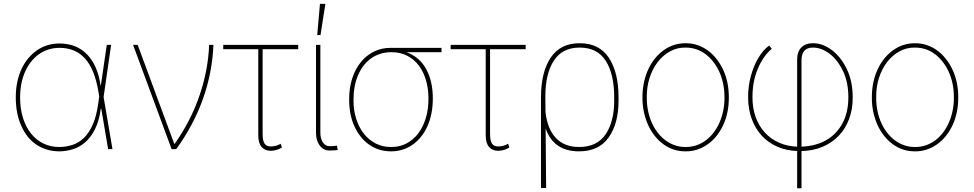

<svg xmlns="http://www.w3.org/2000/svg" viewBox="-20 -780 5095 1004"><path d="M291.2 11.4Q254.3 11.4 223.4 1.6Q192.5 -8.2 167.3 -25.7Q142 -43.3 122.9 -68.2Q103.7 -93 90.6 -123.6Q62.5 -186.4 62.5 -271.3Q62.5 -314.6 70.5 -351.9Q78.5 -389.2 93 -420.1Q107.6 -451 127.8 -475.1Q148.1 -499.3 172.9 -516.7Q224.8 -552.6 291.2 -552.6Q380 -552.6 435.4 -495.4Q490.8 -438.2 505.7 -333.8H507.5L538.4 -545.5H561.1L521.7 -272.7L568.2 0H545.5L509.6 -211.6H507.1Q498.2 -147 476.7 -104.4Q455.3 -61.8 425.8 -36.2Q396.3 -10.7 361.5 0.2Q326.7 11 291.2 11.4ZM291.2 -11.4Q326.3 -11.7 358.8 -22.2Q391.3 -32.7 418.1 -58.2Q445 -83.8 464.7 -127.7Q484.4 -171.5 493.6 -238.6L498.9 -275.2L494.3 -302.6Q474.8 -418.3 424.5 -474.1Q374.3 -529.8 291.2 -529.8Q259.6 -529.8 232.2 -520.8Q204.9 -511.7 182.2 -495.4Q159.4 -479 141.7 -456.1Q123.9 -433.2 111.5 -405.5Q85.2 -346.9 85.2 -271.3Q84.9 -212.7 99.8 -164.6Q114.7 -116.5 141.9 -82.2Q169 -47.9 207 -29.5Q245 -11 291.2 -11.4Z M901.6 0H877.5L675.8 -545.5H699.9L891 -28.4H893.8Q979.4 -150.2 1023.8 -282.3Q1068.9 -414.4 1073.5 -545.5H1096.2Q1083.5 -252.1 901.6 0Z M1395.2 8.5Q1366.1 8.5 1348.4 -11.2Q1330.6 -30.9 1330.6 -72.4V-522.7H1147.4V-545.5H1539.4V-522.7H1353.3V-82.4Q1353.3 -63.2 1355.6 -50.2Q1358 -37.3 1363.3 -29.3Q1368.6 -21.3 1376.8 -17.8Q1384.9 -14.2 1396.7 -14.2Q1424 -14.2 1447.8 -28.4L1454.2 -8.5Q1425.4 8.5 1395.2 8.5Z M1632.5 0ZM1703.5 7.1Q1671.5 7.1 1651.6 -19.2Q1632.5 -45.1 1632.5 -85.2V-545.5H1655.2V-85.2Q1655.2 -69.2 1658.9 -56.3Q1662.6 -43.3 1669 -34.3Q1675.4 -25.2 1684.3 -20.4Q1693.2 -15.6 1703.5 -15.6Q1721.6 -15.6 1731.2 -16.9Q1740.8 -18.1 1741.8 -18.5L1746.1 4.3Q1744.7 4.6 1733.7 5.9Q1722.7 7.1 1703.5 7.1ZM1655.9 -596.6H1638.8L1653.1 -759.9H1681.5Z M2024.5 11.4Q1990.8 11.4 1961.8 2Q1932.9 -7.5 1908.7 -24.7Q1884.6 -41.9 1865.8 -65.9Q1846.9 -89.8 1833.8 -118.6Q1805.8 -179 1805.8 -259.2Q1805.4 -318.9 1821.4 -368.8Q1837.4 -418.7 1866.3 -454.5Q1895.2 -490.4 1935.5 -510.3Q1975.9 -530.2 2024.5 -529.8H2288.7V-507.1H2105.5Q2174.4 -481.9 2208.8 -418.3Q2243.3 -355.1 2243.3 -265.6Q2243.3 -223 2235.8 -186.1Q2228.3 -149.1 2214.5 -118.8Q2200.6 -88.4 2181.3 -64.5Q2161.9 -40.5 2138.1 -23.8Q2088.4 11.4 2024.5 11.4ZM2024.5 -11.4Q2068.9 -10.7 2105.3 -29.7Q2141.7 -48.7 2167.3 -82.7Q2192.8 -116.8 2206.9 -163.4Q2220.9 -209.9 2220.5 -264.9Q2220.5 -315.7 2207.7 -359.9Q2195 -404.1 2170.5 -436.8Q2146 -469.5 2109.9 -488.3Q2073.9 -507.1 2027.3 -507.1Q1995 -507.1 1968 -498.4Q1941.1 -489.7 1919.2 -473.9Q1897.4 -458.1 1880.7 -436.1Q1864 -414.1 1852.6 -387.4Q1828.5 -331 1828.5 -257.8Q1828.1 -203.1 1842.9 -157.7Q1857.6 -112.2 1883.9 -79.5Q1910.2 -46.9 1946.2 -28.9Q1982.2 -11 2024.5 -11.4Z M2584.5 8.5Q2555.4 8.5 2537.6 -11.2Q2519.9 -30.9 2519.9 -72.4V-522.7H2336.6V-545.5H2728.7V-522.7H2542.6V-82.4Q2542.6 -63.2 2544.9 -50.2Q2547.2 -37.3 2552.6 -29.3Q2557.9 -21.3 2566.1 -17.8Q2574.2 -14.2 2585.9 -14.2Q2613.3 -14.2 2637.1 -28.4L2643.5 -8.5Q2614.7 8.5 2584.5 8.5Z M2835.9 203.1H2808.9V-269.9Q2808.9 -402.7 2859.4 -478Q2909.8 -554 3011.4 -554Q3113.3 -554 3163.7 -478Q3214.5 -401.6 3214.5 -269.9V-254.3Q3214.5 -134.2 3163 -61.4Q3111.5 11.4 3007.8 11.4Q2873.9 11.4 2833.1 -109.4ZM3008.5 -11.4Q3102.3 -11.4 3147 -77.8Q3191.8 -144.2 3191.8 -254.3V-269.9Q3191.8 -392.8 3147.7 -461.6Q3103.7 -531.2 3011.4 -531.2Q2919.4 -531.2 2875.4 -461.6Q2831.7 -393.5 2831.7 -275.6L2832.4 -193.9Q2842.7 -104.8 2887.1 -58.1Q2931.5 -11.4 3008.5 -11.4Z M3339.1 0ZM3565.3 11.4Q3532.7 11.7 3503 2Q3473.4 -7.8 3448.3 -26.3Q3423.3 -44.7 3402.9 -70.7Q3382.5 -96.6 3368.4 -128Q3354.4 -159.4 3346.8 -195.8Q3339.1 -232.2 3339.5 -271.3Q3339.5 -313.6 3347.7 -350.7Q3355.8 -387.8 3370.4 -418.7Q3384.9 -449.6 3405.2 -474.4Q3425.4 -499.3 3449.9 -517Q3501.4 -554 3565.3 -554Q3599.1 -554 3628.6 -543.7Q3658 -533.4 3682.7 -515.1Q3707.4 -496.8 3727.3 -471.2Q3747.2 -445.7 3761.4 -415.5Q3791.2 -351.6 3791.2 -271.3Q3791.5 -230.1 3783.7 -193.2Q3775.9 -156.2 3761.2 -124.8Q3746.4 -93.4 3725.9 -68Q3705.3 -42.6 3679.9 -24.9Q3654.5 -7.1 3625.5 2.3Q3596.6 11.7 3565.3 11.4ZM3565.3 -11.4Q3594.8 -11 3621.4 -20.1Q3648.1 -29.1 3670.8 -46Q3693.5 -62.9 3711.6 -86.6Q3729.8 -110.4 3742.5 -139.6Q3755.3 -168.7 3762.1 -202.1Q3768.8 -235.4 3768.5 -271.3Q3768.5 -310 3761.2 -343.9Q3753.9 -377.8 3740.6 -406.4Q3727.3 -435 3709 -457.9Q3690.7 -480.8 3669 -497.2Q3623.2 -531.2 3565.3 -531.2Q3521.7 -532 3484.4 -511.7Q3447.1 -491.5 3419.7 -456.1Q3392.4 -420.8 3377 -373.2Q3361.5 -325.6 3362.2 -271.3Q3361.9 -233.7 3369 -199.6Q3376.1 -165.5 3389.2 -136.5Q3402.3 -107.6 3421 -84.2Q3439.6 -60.7 3462.2 -44.6Q3484.7 -28.4 3510.8 -19.7Q3536.9 -11 3565.3 -11.4Z M4171.2 204.5H4148.4V9.6Q4092.3 7.8 4045.1 -12.8Q3997.9 -33.4 3963.8 -70.1Q3929.7 -106.9 3910.9 -158.2Q3892 -209.5 3892 -272.4Q3892 -329.2 3906.2 -381.4Q3920.5 -435 3945.7 -477.3Q3970.9 -519.5 4002.1 -541.9L4015.6 -524.9Q3970.9 -487.2 3942.8 -420.8Q3914.8 -354.8 3914.8 -272.7Q3914.4 -215.2 3931.5 -168Q3948.5 -120.7 3979.4 -87Q4010.3 -53.3 4053.4 -34.1Q4096.6 -14.9 4148.4 -13.1V-468.8Q4148.4 -509.2 4170.1 -531.6Q4191.8 -554 4231.5 -554Q4282.3 -554 4329.9 -518.1Q4377.8 -481.9 4408 -419Q4438.9 -355.5 4438.9 -270.6Q4439.3 -209.2 4420.3 -158.2Q4401.3 -107.2 4366.1 -70.3Q4331 -33.4 4281.4 -12.4Q4231.9 8.5 4171.2 9.9ZM4171.2 -13.1Q4210.6 -14.6 4243.8 -23.8Q4277 -33 4303.8 -49Q4330.6 -65 4351.2 -87.2Q4371.8 -109.4 4386.4 -137.1Q4416.2 -193.9 4416.2 -271.3Q4416.2 -348.4 4389.2 -406.6Q4359.7 -468 4317.5 -499.3Q4275.2 -531.2 4230.8 -531.2Q4171.2 -531.2 4171.2 -464.8Z M4538.7 0ZM4764.9 11.4Q4732.2 11.7 4702.6 2Q4672.9 -7.8 4647.9 -26.3Q4622.9 -44.7 4602.5 -70.7Q4582 -96.6 4568 -128Q4554 -159.4 4546.3 -195.8Q4538.7 -232.2 4539.1 -271.3Q4539.1 -313.6 4547.2 -350.7Q4555.4 -387.8 4570 -418.7Q4584.5 -449.6 4604.8 -474.4Q4625 -499.3 4649.5 -517Q4701 -554 4764.9 -554Q4798.7 -554 4828.1 -543.7Q4857.6 -533.4 4882.3 -515.1Q4907 -496.8 4926.8 -471.2Q4946.7 -445.7 4960.9 -415.5Q4990.8 -351.6 4990.8 -271.3Q4991.1 -230.1 4983.3 -193.2Q4975.5 -156.2 4960.8 -124.8Q4946 -93.4 4925.4 -68Q4904.8 -42.6 4879.4 -24.9Q4854 -7.1 4825.1 2.3Q4796.2 11.7 4764.9 11.4ZM4764.9 -11.4Q4794.4 -11 4821 -20.1Q4847.7 -29.1 4870.4 -46Q4893.1 -62.9 4911.2 -86.6Q4929.3 -110.4 4942.1 -139.6Q4954.9 -168.7 4961.6 -202.1Q4968.4 -235.4 4968 -271.3Q4968 -310 4960.8 -343.9Q4953.5 -377.8 4940.2 -406.4Q4926.8 -435 4908.6 -457.9Q4890.3 -480.8 4868.6 -497.2Q4822.8 -531.2 4764.9 -531.2Q4721.2 -532 4683.9 -511.7Q4646.7 -491.5 4619.3 -456.1Q4592 -420.8 4576.5 -373.2Q4561.1 -325.6 4561.8 -271.3Q4561.4 -233.7 4568.5 -199.6Q4575.6 -165.5 4588.8 -136.5Q4601.9 -107.6 4620.6 -84.2Q4639.2 -60.7 4661.8 -44.6Q4684.3 -28.4 4710.4 -19.7Q4736.5 -11 4764.9 -11.4Z"/></svg>

Font: Linik Sans Thin
Style: Regular
Weight: 100
Designer: Fonts by Rasmus Andersson / Changes by Cristiano Sobral with parts from Marc Monis
Foundry: rsms
Version: Version 3.020; ttfautohint (v1.6)